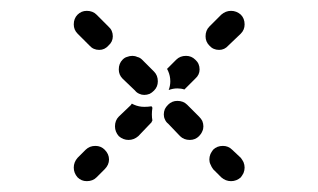

<svg xmlns="http://www.w3.org/2000/svg" viewBox="-20 -441 586 354"><path d="M123 -114Q130 -107 140 -107Q151 -107 158 -114L173 -129Q181 -137 181 -147Q181 -157 173 -165Q166 -172 156 -172Q145 -172 138 -165L123 -150Q116 -142 116 -132Q116 -122 123 -114ZM424 -114Q427 -118 429 -122Q431 -127 431 -132Q431 -137 429 -142Q427 -146 424 -150L408 -165Q401 -172 391 -172Q380 -172 373 -165Q370 -161 368 -157Q366 -152 366 -147Q366 -142 368 -138Q370 -133 373 -129L388 -114Q396 -107 406 -107Q416 -107 424 -114ZM257 -213 235 -190Q227 -183 217 -183Q207 -183 199 -190Q192 -198 192 -208Q192 -219 199 -226L222 -248Q222 -248 222 -249Q223 -249 223 -250Q225 -249 227 -248Q236 -244 246 -244Q253 -244 259 -245Q260 -245 260 -244Q261 -243 261 -242Q260 -236 260 -230Q260 -224 261 -219Q260 -217 259 -215Q258 -214 257 -213ZM347 -190Q351 -194 353 -199Q355 -203 355 -208Q355 -213 353 -218Q351 -222 347 -226L325 -248Q318 -255 307 -255Q297 -255 290 -248Q286 -244 284 -240Q282 -235 282 -230Q282 -225 284 -221Q286 -216 290 -213L312 -190Q319 -183 330 -183Q340 -183 347 -190ZM246 -266Q251 -266 256 -268Q260 -270 264 -274Q271 -281 271 -291Q271 -302 264 -309L242 -331Q238 -335 233 -336Q229 -338 224 -338Q219 -338 214 -336Q210 -335 206 -331Q199 -324 199 -313Q199 -303 206 -296L229 -274Q232 -270 237 -268Q241 -266 246 -266ZM288 -314 305 -331Q312 -338 323 -338Q333 -338 340 -331Q348 -324 348 -313Q348 -303 340 -296L320 -276Q314 -278 307 -278Q299 -278 291 -275Q294 -283 294 -291Q294 -301 290 -310Q289 -312 288 -314ZM180 -357Q188 -364 188 -374Q188 -385 180 -392L158 -414Q151 -421 140 -421Q130 -421 123 -414Q116 -407 116 -396Q116 -386 123 -379L145 -357Q152 -349 163 -349Q173 -349 180 -357ZM366 -357Q373 -349 384 -349Q394 -349 401 -357L424 -379Q431 -386 431 -396Q431 -407 424 -414Q416 -421 406 -421Q396 -421 388 -414L366 -392Q359 -385 359 -374Q359 -364 366 -357Z"/></svg>

Font: FRB American Cursive Guidelines Dashed Black
Style: Bold Italic
Weight: 900
Italic angle: -25°
Version: Version 2.0;Modular Font Editor K font №1